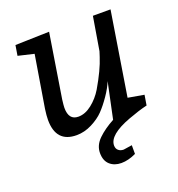

<svg xmlns="http://www.w3.org/2000/svg" viewBox="-135 -641 902 972"><g transform="rotate(-20 316.0 -155.0)"><path d="M389 0 572 -10Q529 0 470 22Q349 67 349 124Q349 141 360 150.5Q371 160 388 160L434 153V200Q392 220 354.5 220Q317 220 293 198.5Q269 177 269 135.5Q269 94 303 61Q337 28 389 0ZM389 0 430 -194Q417 -161 390.5 -122.5Q364 -84 338.5 -57.5Q313 -31 272.5 -10.5Q232 10 190 10Q79 10 79 -112Q79 -135 84 -170L130 -450L45 -470L54 -525L237 -530L182 -185Q178 -153 178 -141Q178 -75 230 -75Q267 -75 303 -103.5Q339 -132 363 -172Q414 -259 434 -322L443 -350L473 -530H568L496 -80L582 -65L573 -10Z"/></g></svg>

Font: Bitter
Style: Italic
Weight: 400
Italic angle: -9°
Designer: Sol Matas
Foundry: Sol Matas
Version: Version 1.001